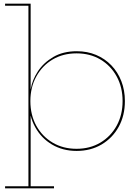

<svg xmlns="http://www.w3.org/2000/svg" viewBox="-20 -810 753 1040"><path d="M7.5 210V199H134V-779H7.5V-790H146V-295L144.5 -283V-241.5L146 -227V199H272.5V210ZM395 7.5Q320.5 7.5 262.2 -26.8Q204 -61 170.8 -121Q137.5 -181 136.5 -258.5L144.5 -262.5Q144.5 -187.5 176.5 -129.2Q208.5 -71 265 -37.5Q321.5 -4 394.5 -4Q467.5 -4 523.8 -37.5Q580 -71 612 -129.2Q644 -187.5 644 -262.5Q644 -337.5 612 -396Q580 -454.5 523.8 -487.8Q467.5 -521 394.5 -521Q321.5 -521 265.2 -487.8Q209 -454.5 176.8 -396Q144.5 -337.5 144.5 -262.5L143.5 -329H147Q154.5 -376.5 185.2 -423.5Q216 -470.5 269 -501.5Q322 -532.5 396 -532.5Q453 -532.5 500.5 -512.5Q548 -492.5 583 -456.2Q618 -420 637.2 -370.5Q656.5 -321 656.5 -262.5Q656.5 -184 623 -123.2Q589.5 -62.5 530.5 -27.5Q471.5 7.5 395 7.5Z"/></svg>

Font: Hepta Slab ExtraLight Thin
Style: Regular
Weight: 250
Version: Version 1.102